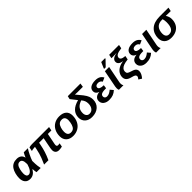

<svg xmlns="http://www.w3.org/2000/svg" viewBox="405 -2470 4400 4400"><g transform="rotate(-45 2605.5 -270.0)"><path d="M298.8 -537.6Q367.7 -537.6 410.2 -504.6Q452.6 -471.7 463.9 -413.6H464.8Q472.7 -434.6 491.5 -472.4Q510.3 -510.3 522 -528.3H654.8Q621.6 -480 581.1 -396.5Q540.5 -313 520 -251Q520 -199.7 522.2 -159.9Q524.4 -120.1 527.8 -89.4Q531.2 -58.6 542.5 0H406.7Q394 -61 394 -109.9V-117.2H392.1Q346.7 -46.4 300.8 -18.1Q254.9 10.3 197.8 10.3Q116.2 10.3 72 -41Q27.8 -92.3 27.8 -183.1Q27.8 -246.6 45.9 -318.6Q64 -390.6 98.1 -439.9Q132.3 -489.3 181.6 -513.4Q231 -537.6 298.8 -537.6ZM300.8 -442.9Q257.3 -442.9 229.7 -410.9Q202.1 -378.9 186.3 -312.5Q170.4 -246.1 170.4 -189Q170.4 -85 241.7 -85Q283.2 -85 321.5 -132.8Q359.9 -180.7 385.7 -269.5L386.7 -300.8Q386.7 -368.7 365.2 -405.8Q343.8 -442.9 300.8 -442.9Z M925.8 -435.5 914.1 -375Q896 -280.8 868.2 -191.9Q840.3 -103 793 0H652.8Q697.3 -98.6 716.3 -149.7Q735.4 -200.7 751.5 -255.4Q767.6 -310.1 779.3 -371.1L792 -435.5Q752.9 -435.5 720.2 -429.7Q687.5 -423.8 674.8 -417.5L693.8 -514.2Q708.5 -520.5 735.1 -524.4Q761.7 -528.3 785.6 -528.3H1341.8L1323.7 -435.5H1210L1155.8 -160.6Q1152.8 -144.5 1152.8 -132.3Q1152.8 -86.4 1197.3 -86.4Q1211.4 -86.4 1237.3 -91.3L1248 -92.8L1232.4 -3.4Q1214.8 1.5 1186 5.6Q1157.2 9.8 1132.3 9.8Q1076.2 9.8 1045.7 -20.3Q1015.1 -50.3 1015.1 -106.9Q1015.1 -137.2 1021 -165.5L1073.2 -435.5Z M1910.6 -333.5Q1910.6 -232.4 1870.8 -153.8Q1831.1 -75.2 1758.1 -32.7Q1685.1 9.8 1593.3 9.8Q1486.8 9.8 1424.8 -47.6Q1362.8 -105 1362.8 -204.6Q1362.8 -302.7 1401.6 -378.4Q1440.4 -454.1 1512.2 -495.8Q1584 -537.6 1675.8 -537.6Q1790.5 -537.6 1850.6 -484.1Q1910.6 -430.7 1910.6 -333.5ZM1767.1 -323.2Q1767.1 -443.8 1665.5 -443.8Q1609.9 -443.8 1576.9 -414.6Q1543.9 -385.3 1525.4 -325.4Q1506.8 -265.6 1506.8 -210.4Q1506.8 -84 1608.4 -84Q1663.1 -84 1695.1 -111.6Q1727.1 -139.2 1745.4 -195.3Q1763.7 -251.5 1767.1 -323.2Z M2214.8 -86.4Q2281.7 -86.4 2321 -137.2Q2360.4 -188 2360.4 -272.5Q2360.4 -318.8 2345.2 -358.6Q2330.1 -398.4 2293.9 -439.5Q2231.4 -416 2200.9 -394Q2170.4 -372.1 2151.1 -345.7Q2131.8 -319.3 2121.6 -285.9Q2111.3 -252.4 2111.3 -210Q2111.3 -153.8 2139.2 -120.1Q2167 -86.4 2214.8 -86.4ZM2360.4 -631.8 2323.2 -633.8Q2312 -634.3 2302 -634.8Q2292 -635.3 2286.1 -635.7L2411.6 -484.4Q2464.4 -414.6 2483.4 -364.5Q2502.4 -314.5 2502.4 -262.2Q2502.4 -137.7 2420.9 -64.2Q2339.4 9.3 2203.1 9.3Q2097.2 9.3 2033.4 -49.1Q1969.7 -107.4 1969.7 -202.6Q1969.7 -421.4 2248 -494.6L2127.4 -647L2145 -724.6H2554.7L2541 -631.8Z M2778.8 -83Q2822.3 -83 2858.6 -102.3Q2895 -121.6 2928.7 -151.4L2991.2 -77.6Q2941.4 -31.2 2886.7 -10.7Q2832 9.8 2758.3 9.8Q2672.4 9.8 2619.1 -32.7Q2565.9 -75.2 2565.9 -142.6Q2565.9 -202.1 2606.2 -238.5Q2646.5 -274.9 2723.6 -282.7L2724.1 -283.7Q2681.2 -295.9 2656.5 -325.2Q2631.8 -354.5 2631.8 -393.6Q2631.8 -461.9 2688 -499.8Q2744.1 -537.6 2847.2 -537.6Q2918.9 -537.6 2966.1 -512Q3013.2 -486.3 3041 -433.6L2947.3 -392.6Q2915 -450.7 2847.7 -450.7Q2807.1 -450.7 2783.9 -434.1Q2760.7 -417.5 2760.7 -387.7Q2760.7 -354 2797.9 -336.2Q2835 -318.4 2906.2 -318.4L2894.5 -232.9Q2814.9 -232.9 2780.3 -224.9Q2745.6 -216.8 2726.8 -198.7Q2708 -180.7 2708 -148.4Q2708 -119.6 2727.3 -101.3Q2746.6 -83 2778.8 -83Z M3203.6 -70.8Q3203.6 -28.8 3224.1 0H3077.6Q3072.8 -7.8 3068.6 -24.7Q3064.5 -41.5 3064.5 -60.5Q3064.5 -91.8 3069.8 -115.2L3150.4 -528.3H3288.1L3206.5 -110.8Q3203.6 -94.2 3203.6 -70.8ZM3175.8 -577.6 3178.7 -593.8 3240.2 -736.3H3365.7L3362.3 -718.3L3227.1 -577.6Z M3805.2 -724.6 3787.6 -634.3Q3681.6 -622.6 3636.7 -595Q3591.8 -567.4 3591.8 -522Q3591.8 -497.6 3606.4 -481.7Q3621.1 -465.8 3647.7 -456.8Q3674.3 -447.8 3729 -442.9L3710.9 -349.6Q3619.6 -338.9 3570.1 -319.8Q3520.5 -300.8 3494.6 -269Q3468.8 -237.3 3468.8 -189.9Q3468.8 -154.3 3490.2 -136Q3511.7 -117.7 3577.6 -98.6Q3634.3 -81.5 3658.9 -65.9Q3683.6 -50.3 3697.3 -27.6Q3710.9 -4.9 3710.9 27.3Q3710.9 106.9 3632.8 195.3L3558.1 148.4Q3573.2 128.4 3584.2 111.8Q3595.2 95.2 3595.2 75.2Q3595.2 50.3 3572.5 33.9Q3549.8 17.6 3485.8 2Q3404.3 -18.1 3368.9 -54.9Q3333.5 -91.8 3333.5 -148.4Q3333.5 -210.4 3365.7 -262.5Q3397.9 -314.5 3460.4 -350.1Q3522.9 -385.7 3607.9 -398.4V-399.4Q3545.9 -403.8 3509.3 -432.6Q3472.7 -461.4 3472.7 -507.8Q3472.7 -555.7 3512 -587.2Q3551.3 -618.7 3628.4 -631.3L3629.4 -635.3Q3621.6 -634.8 3578.1 -633.5Q3534.7 -632.3 3504.4 -632.3H3467.3L3485.8 -724.6Z M3984.9 -83Q4028.3 -83 4064.7 -102.3Q4101.1 -121.6 4134.8 -151.4L4197.3 -77.6Q4147.5 -31.2 4092.8 -10.7Q4038.1 9.8 3964.4 9.8Q3878.4 9.8 3825.2 -32.7Q3772 -75.2 3772 -142.6Q3772 -202.1 3812.3 -238.5Q3852.5 -274.9 3929.7 -282.7L3930.2 -283.7Q3887.2 -295.9 3862.5 -325.2Q3837.9 -354.5 3837.9 -393.6Q3837.9 -461.9 3894 -499.8Q3950.2 -537.6 4053.2 -537.6Q4125 -537.6 4172.1 -512Q4219.2 -486.3 4247.1 -433.6L4153.3 -392.6Q4121.1 -450.7 4053.7 -450.7Q4013.2 -450.7 3990 -434.1Q3966.8 -417.5 3966.8 -387.7Q3966.8 -354 4003.9 -336.2Q4041 -318.4 4112.3 -318.4L4100.6 -232.9Q4021 -232.9 3986.3 -224.9Q3951.7 -216.8 3932.9 -198.7Q3914.1 -180.7 3914.1 -148.4Q3914.1 -119.6 3933.3 -101.3Q3952.6 -83 3984.9 -83Z M4409.7 -70.8Q4409.7 -28.8 4430.2 0H4283.7Q4278.8 -7.8 4274.7 -24.7Q4270.5 -41.5 4270.5 -60.5Q4270.5 -91.8 4275.9 -115.2L4356.4 -528.3H4494.1L4412.6 -110.8Q4409.7 -94.2 4409.7 -70.8Z M4775.4 9.8Q4668.5 9.8 4607.7 -45.4Q4546.9 -100.6 4546.9 -200.7Q4546.9 -268.6 4570.6 -330.6Q4594.2 -392.6 4642.6 -437.7Q4690.9 -482.9 4762 -505.6Q4833 -528.3 4924.8 -528.3H5210.9L5192.9 -435.5H5127.4L5036.1 -438.5L5035.6 -436.5Q5082 -364.3 5082 -289.1Q5082 -199.7 5045.7 -132.1Q5009.3 -64.5 4939.7 -27.3Q4870.1 9.8 4775.4 9.8ZM4791 -84Q4868.2 -84 4906.7 -142.8Q4945.3 -201.7 4945.3 -322.3Q4945.3 -381.3 4929.2 -435.5H4894.5Q4844.7 -435.5 4805.9 -419.4Q4767.1 -403.3 4740.7 -371.3Q4714.4 -339.4 4701.9 -294.9Q4689.5 -250.5 4689.5 -208Q4689.5 -149.4 4715.6 -116.7Q4741.7 -84 4791 -84Z"/></g></svg>

Font: Liberation Sans
Style: Bold Italic
Weight: 700
Italic angle: -12°
Designer: Steve Matteson
Foundry: Ascender Corporation
Version: Version 2.1.5